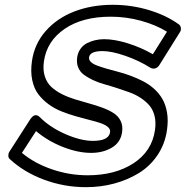

<svg xmlns="http://www.w3.org/2000/svg" viewBox="-20 -753 778 804"><path d="M19 -117.2 106.9 -253.9Q126.5 -282.7 147 -262.2Q189.9 -219.2 254.4 -191.2Q318.8 -163.1 369.1 -163.1Q435.5 -163.1 440.9 -199.2Q442.9 -211.9 431.6 -221.4Q420.4 -231 400.1 -237.8Q379.9 -244.6 353 -251.2Q326.2 -257.8 296.6 -266.4Q267.1 -274.9 238 -286.4Q209 -297.9 183.8 -316.2Q158.7 -334.5 140.6 -358.2Q122.6 -381.8 115 -417.5Q107.4 -453.1 113.8 -497.1Q124 -569.3 171.6 -623.3Q219.2 -677.2 291.7 -705.1Q364.3 -732.9 452.1 -732.9Q530.3 -732.9 603.3 -710.9Q676.3 -689 729 -650.9Q735.8 -646 737.3 -636.2Q738.8 -626.5 733.9 -619.1L647 -480Q641.1 -470.7 631.1 -467Q621.1 -463.4 609.9 -469.2Q562 -499.5 504.6 -519.3Q447.3 -539.1 409.2 -539.1Q356.9 -539.1 353 -513.2Q351.6 -502 360.6 -493.4Q369.6 -484.9 386.5 -478.5Q403.3 -472.2 426 -465.6Q448.7 -459 474.4 -452.4Q500 -445.8 526.9 -435.8Q553.7 -425.8 578.6 -413.1Q603.5 -400.4 624.5 -381.8Q645.5 -363.3 659.7 -339.1Q673.8 -314.9 679.4 -282Q685.1 -249 679.2 -208Q670.9 -149.9 639.6 -103.5Q608.4 -57.1 561.5 -28.3Q514.6 0.5 458.3 15.6Q401.9 30.8 339.8 30.8Q248.5 30.8 164.1 -0.7Q79.6 -32.2 21 -86.9Q15.1 -91.8 14.9 -100.8Q14.6 -109.9 19 -117.2ZM71.8 -112.8Q124 -69.3 197 -44.2Q270 -19 347.2 -19Q461.9 -19 539.1 -69.3Q616.2 -119.6 628.9 -208Q633.8 -241.2 627.2 -267.6Q620.6 -293.9 605.5 -311.5Q590.3 -329.1 568.6 -343.3Q546.9 -357.4 521.7 -366.5Q496.6 -375.5 469.7 -384.3Q442.9 -393.1 417.2 -400.1Q391.6 -407.2 369.4 -417.7Q347.2 -428.2 331.1 -440.2Q314.9 -452.1 307.4 -470.7Q299.8 -489.3 303.2 -513.2Q306.2 -533.2 317.1 -548.6Q328.1 -564 344.5 -572.3Q360.8 -580.6 378.7 -584.7Q396.5 -588.9 416 -588.9Q459.5 -588.9 514.6 -571.8Q569.8 -554.7 620.1 -525.9L679.2 -620.1Q632.8 -648.9 570.6 -666Q508.3 -683.1 443.8 -683.1Q325.2 -683.1 250.7 -632.1Q176.3 -581.1 164.1 -497.1Q158.7 -461.4 167.5 -433.8Q176.3 -406.2 195.1 -388.9Q213.9 -371.6 239.7 -358.6Q265.6 -345.7 295.2 -336.7Q324.7 -327.6 354 -319.6Q383.3 -311.5 409.7 -301.8Q436 -292 455.8 -279.3Q475.6 -266.6 485.4 -246.3Q495.1 -226.1 491.2 -199.2Q484.9 -156.2 448 -134.5Q411.1 -112.8 361.8 -112.8Q306.6 -112.8 243.7 -137.5Q180.7 -162.1 130.9 -204.1Z"/></svg>

Font: Trueno Bold Outline
Style: Italic
Weight: 700
Width: 6
Designer: Julieta Ulanovsky
Foundry: Julieta Ulanovsky
Version: Version 3.001b | FøM Fix